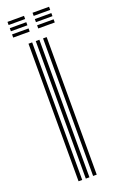

<svg xmlns="http://www.w3.org/2000/svg" viewBox="-142 -751 474 787"><g transform="rotate(-20 95.0 -357.0)"><path d="M119 0V-600H134.8V0ZM55.5 0V-600H71.5V0ZM87.2 0V-600H103V0ZM114.5 -699.8V-713.5H186.5V-699.8ZM5.2 -645V-658.8H77.2V-645ZM5.2 -672.5V-686H77.2V-672.5ZM5.2 -699.8V-713.5H77.2V-699.8ZM114.5 -645V-658.8H186.5V-645ZM114.5 -672.5V-686H186.5V-672.5Z"/></g></svg>

Font: Big Shoulders Inline Text Thin
Style: Regular
Weight: 400
Version: Version 2.002